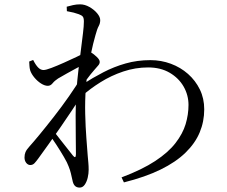

<svg xmlns="http://www.w3.org/2000/svg" viewBox="-20 -811 1040 879"><path d="M355.6 -371.6 357.1 -424.4Q404.7 -455.1 453.3 -480.2Q501.8 -505.4 555.1 -520.5Q608.4 -535.7 668.6 -535.7Q717.6 -535.7 762.1 -519.2Q806.6 -502.7 840.8 -472.5Q874.9 -442.4 895 -401.3Q915 -360.3 915 -310.5Q915 -254.6 894.2 -204.8Q873.5 -155.1 829.2 -112Q784.9 -68.8 715.1 -34.7Q645.3 -0.5 547.3 24L536.5 1.1Q630.6 -34.4 690.5 -73.8Q750.4 -113.2 783.5 -156.1Q816.7 -199 829.9 -242.9Q843 -286.8 843 -330.5Q843 -375.3 820.8 -414.4Q798.5 -453.5 756.9 -477.9Q715.2 -502.3 658.1 -502.3Q600.1 -502.3 544.5 -483.7Q488.9 -465.1 440.7 -434.9Q392.4 -404.8 355.6 -371.6ZM246 -451.7Q230.2 -441.5 220.8 -429.8Q211.4 -418.1 198.9 -418.1Q184.8 -418.1 168.1 -428.6Q151.4 -439.2 137.6 -455.7Q123.9 -472.2 118.4 -488.1Q115.2 -499.5 114.8 -509.8Q114.3 -520 113.7 -529.3L131.8 -536.5Q143.4 -513.3 154.7 -501.9Q165.9 -490.4 179.3 -490.4Q190 -490.4 216 -500.3Q242 -510.2 272.6 -523.9Q303.3 -537.6 329.6 -550.1Q355.9 -562.7 366.2 -568.7Q376 -574.1 382.1 -574.7Q388.2 -575.3 397.2 -570.7Q409.5 -563.4 423 -550.5Q436.5 -537.6 436.5 -527.8Q436.7 -519.2 429.5 -511.2Q422.3 -503.1 412.7 -491.9Q404.6 -483 395 -470.9Q385.3 -458.8 375.5 -445.3Q365.6 -431.7 356.4 -419.1L360.2 -477.1Q365 -485.1 369.5 -497.3Q374 -509.5 377.3 -522.1Q354.8 -511.9 331.2 -499.4Q307.6 -486.9 285.8 -474.5Q263.9 -462.1 246 -451.7ZM202.2 -199.1 218.1 -220.6Q233.8 -200.2 252.8 -176Q271.9 -151.7 288.7 -130.5Q305.5 -109.2 314 -98.5Q327.2 -82.2 327.6 -104.9Q327.8 -134.9 326.9 -181.3Q326.1 -227.7 326.3 -282.5Q326.5 -337.2 329.5 -389.4Q333.3 -442.3 339.2 -491.7Q345.1 -541.2 350.6 -584Q356 -626.9 360 -659.7Q364 -692.4 364 -712.3Q364 -729.1 358.9 -735.1Q353.8 -741.2 340.6 -746Q330.6 -749.8 317.1 -753.3Q303.7 -756.7 286.2 -759.8L285.4 -780.3Q298.9 -784.2 314.4 -787.6Q329.9 -791.1 346.8 -791.1Q368.1 -791.1 389.5 -779Q410.8 -766.9 424.8 -750.2Q438.8 -733.5 438.8 -718.8Q438.8 -704.1 431.8 -691.4Q424.7 -678.7 416.7 -648.8Q412.7 -634.9 406.4 -610Q400.2 -585.1 393.4 -552Q386.6 -518.9 381.1 -481.7Q375.6 -444.5 373 -407.9Q368.6 -349.1 370.1 -288.9Q371.6 -228.8 375.4 -179.3Q379.2 -129.8 381.4 -100.2Q383.1 -80.8 384.5 -65.5Q385.9 -50.2 385.9 -33.6Q385.9 -16.5 381.6 2.2Q377.3 20.9 368 34.4Q358.7 47.8 344.6 47.8Q330.6 47.8 322.7 39.5Q314.8 31.3 311.6 13.8Q307.6 -4.3 304.2 -18.5Q300.8 -32.7 293.9 -49.8Q288.7 -65 272.7 -92.3Q256.7 -119.7 237.6 -149Q218.5 -178.3 202.2 -199.1ZM354.3 -460 352.4 -372.4Q333.2 -341.4 307.9 -303.6Q282.6 -265.8 255.8 -226.8Q229 -187.8 202.9 -151.4Q176.8 -115 155 -84.9Q146.1 -72.6 138.2 -64.1Q130.3 -55.7 119.2 -55.5Q108.1 -55.3 100.1 -65.3Q92.2 -75.3 92.2 -90.1Q92.2 -104.2 96.8 -114.9Q101.3 -125.5 115 -140.7Q131.2 -158.5 161.4 -195.1Q191.6 -231.7 227.1 -277.2Q262.7 -322.7 296.2 -370.7Q329.6 -418.6 354.3 -460Z"/></svg>

Font: Noto Serif JP
Style: Regular
Weight: 200
Designer: Ryoko NISHIZUKA 西塚涼子 (kana & ideographs); Frank Grießhammer (Latin, Greek & Cyrillic); Wenlong ZHANG 张文龙 (bopomofo); San
Foundry: Adobe
Version: Version 2.001;hotconv 1.1.0;makeotfexe 2.6.0